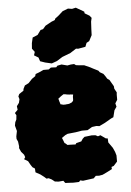

<svg xmlns="http://www.w3.org/2000/svg" viewBox="-56 -831 614 902"><g transform="rotate(-5 250.5 -380.0)"><path d="M253 29 236 28 215 27 207 16 185 18 167 16 153 5 139 -2 129 -1 119 -10 102 -23 80 -35 79 -53 68 -60 60 -72 50 -90 32 -101 38 -110 34 -122 21 -137 13 -155 14 -163 11 -186 5 -199V-211L10 -236L3 -262L6 -278L12 -290L14 -310L8 -321L22 -335L20 -352L31 -367L35 -384L31 -397L36 -408L57 -422L58 -430L66 -446L84 -455L102 -474L118 -485L121 -495L137 -501L159 -511H184L195 -519L220 -518L226 -525L246 -529L273 -522L289 -525L305 -526L313 -520L328 -518L352 -516L379 -504L392 -497L416 -485L422 -477L438 -468L446 -457L454 -444L464 -437L482 -406L483 -394L493 -376L492 -365V-341L482 -325L486 -309L475 -293L467 -261L456 -256L425 -238L398 -225L384 -227L363 -224L341 -211H314L297 -208L284 -206L246 -202L235 -197L218 -185L223 -173L228 -160L232 -158L241 -150H253L279 -149L283 -155L307 -161L315 -173L324 -181L358 -185L376 -184L387 -178L399 -182L423 -165L432 -164L433 -145L452 -118L461 -98L466 -81V-52L449 -33L438 -29L439 -19L412 -5L393 4L376 7L361 6L350 17L321 21L299 24L286 21L280 28ZM237 -340H249L255 -341H259L266 -342L273 -345L278 -347L285 -354L286 -361V-373L287 -378L288 -384H283L278 -385H270L262 -386L256 -387L252 -388L243 -389L231 -381L227 -378L217 -370L219 -364L221 -356L223 -350L225 -343L231 -342ZM201 -538 170 -545 147 -553 141 -571 121 -583 126 -599 114 -615 116 -641 122 -667 146 -677 162 -699 174 -702 187 -717 216 -733 233 -740 235 -746 252 -759 273 -778 299 -788 318 -785 336 -789 374 -767 375 -759 397 -746 406 -735 402 -718 400 -682 399 -654 385 -627 372 -620 365 -602 331 -596 320 -597 292 -579 253 -564 226 -547Z"/></g></svg>

Font: Winky Rough Black
Style: Regular
Weight: 900
Designer: Simon Atzbach
Foundry: typofactur
Version: Version 1.206; ttfautohint (v1.8.4.7-5d5b)